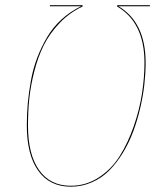

<svg xmlns="http://www.w3.org/2000/svg" viewBox="-20 -700 629 730"><path d="M249 9.8Q168.9 9.8 125.5 -50.8Q82 -111.3 82 -222.7Q82 -266.6 85.7 -307.6Q89.4 -348.6 97.7 -394.3Q106 -439.9 121.6 -480.7Q137.2 -521.5 159.2 -558.8Q181.2 -596.2 214.4 -626.5Q247.6 -656.7 288.6 -676.3H169.4L169.9 -680.2H293.9V-675.3Q244.1 -651.9 206.3 -612.1Q168.5 -572.3 146.2 -527.6Q124 -482.9 110.1 -427.7Q96.2 -372.6 91.3 -324Q86.4 -275.4 86.4 -222.7Q86.4 -112.8 128.7 -53.2Q170.9 6.3 249 6.3Q307.1 6.3 355.7 -25.4Q404.3 -57.1 435.5 -107.2Q466.8 -157.2 488.8 -220.7Q510.7 -284.2 520 -345Q529.3 -405.8 529.3 -461.4Q529.3 -614.7 425.3 -675.3L425.8 -680.2H549.8V-676.3H430.2Q533.7 -615.2 533.7 -461.4Q533.7 -421.9 528.8 -378.7Q523.9 -335.4 513.2 -289.3Q502.4 -243.2 486.6 -200.4Q470.7 -157.7 447.3 -119.1Q423.8 -80.6 395.5 -52Q367.2 -23.4 329.3 -6.8Q291.5 9.8 249 9.8Z"/></svg>

Font: Fira Sans Compressed Four
Style: Italic
Weight: 100
Width: 3
Italic angle: -8°
Designer: Carrois Corporate & Edenspiekermann AG
Foundry: Carrois Corporate GbR & Edenspiekermann AG
Version: Version 4.203;PS 004.203;hotconv 1.0.88;makeotf.lib2.5.64775